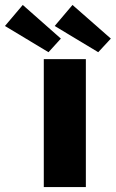

<svg xmlns="http://www.w3.org/2000/svg" viewBox="-119 -756 468 776"><path d="M-27 -736 -99 -651 77 -545 127 -600ZM174 -736 102 -651 278 -545 329 -600ZM228 -517H58V0H228Z"/></svg>

Font: United Sans ExtraBold
Style: Regular
Weight: 800
Designer: Pablo Impallari, Rodrigo Fuenzalida (Modified by Dan O. Williams)
Version: Version 1.000;PS 001.000;hotconv 1.0.88;makeotf.lib2.5.64775